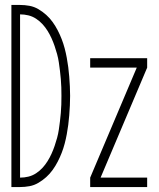

<svg xmlns="http://www.w3.org/2000/svg" viewBox="-20 -755 640 775"><path d="M26 0V-735H61Q80 -735 99 -731.5Q118 -728 135 -718Q152 -708 166.5 -695Q181 -682 192.5 -666Q204 -650 213 -632.5Q222 -615 229 -597Q236 -579 241 -560Q246 -541 249.5 -522Q253 -503 255.5 -484Q258 -465 259.5 -445.5Q261 -426 262 -406.5Q263 -387 263 -368Q263 -348 262 -328.5Q261 -309 259.5 -289.5Q258 -270 255.5 -251Q253 -232 249.5 -213Q246 -194 241 -175Q236 -156 229 -138Q222 -120 213 -102.5Q204 -85 192.5 -69Q181 -53 166.5 -40Q152 -27 135 -17Q118 -7 99 -3.5Q80 0 61 0ZM61 -38Q78 -38 94.5 -42Q111 -46 125.5 -55.5Q140 -65 151.5 -77.5Q163 -90 172 -104.5Q181 -119 188 -134.5Q195 -150 200.5 -166Q206 -182 210.5 -198.5Q215 -215 217.5 -232Q220 -249 222 -265.5Q224 -282 225.5 -299Q227 -316 227.5 -333Q228 -350 228 -368Q228 -385 227.5 -402Q227 -419 225.5 -436Q224 -453 222 -469.5Q220 -486 217.5 -503Q215 -520 210.5 -536.5Q206 -553 200.5 -569Q195 -585 188 -600.5Q181 -616 172 -630.5Q163 -645 151.5 -657.5Q140 -670 125.5 -679.5Q111 -689 94.5 -693Q78 -697 61 -697ZM344 0V-38L532 -482H344V-520H574V-482L386 -38H574V0Z"/></svg>

Font: Iosevka SS04 XLt Ex
Style: Regular
Weight: 200
Width: 7
Monospace: yes
Designer: Belleve Invis
Foundry: Belleve Invis
Version: Version 19.0.0; ttfautohint (v1.8.4)